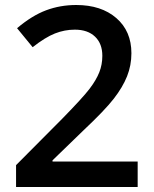

<svg xmlns="http://www.w3.org/2000/svg" viewBox="-20 -744 611 764"><path d="M527.8 0H43.9V-86.9L228 -272Q309.6 -355.5 336.2 -390.4Q362.8 -425.3 375 -456.1Q387.2 -486.8 387.2 -522Q387.2 -570.3 358.2 -598.1Q329.1 -626 277.8 -626Q236.8 -626 198.5 -610.8Q160.2 -595.7 109.9 -556.2L47.9 -631.8Q107.4 -682.1 163.6 -703.1Q219.7 -724.1 283.2 -724.1Q382.8 -724.1 442.9 -672.1Q502.9 -620.1 502.9 -532.2Q502.9 -483.9 485.6 -440.4Q468.3 -397 432.4 -350.8Q396.5 -304.7 313 -226.1L189 -106V-101.1H527.8Z"/></svg>

Font: f4618774984       
Style: Regular
Weight: 600
Foundry: Ascender Corporation
Version: Version 1.10